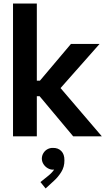

<svg xmlns="http://www.w3.org/2000/svg" viewBox="-20 -772 599 1087"><path d="M53.7 -752H188.5V-315.4H206.1L381.8 -523.4H543.9L322.8 -273.4L556.6 0H394.5L204.1 -227.5H188.5V0H53.7ZM209 258.8 253.9 222.7Q274.4 206.1 286.6 188Q284.2 188.5 279.3 188.5Q264.6 188.5 250.5 180.4Q236.3 172.4 226.8 158.2Q217.3 144 216.8 126Q217.3 107.9 226.3 93.8Q235.4 79.6 249.5 72.3Q263.7 64.9 279.3 65.4Q308.6 64.5 326.9 83Q345.2 101.6 344.7 135.7Q345.2 172.4 326.9 201.7Q308.6 231 286.1 251L238.3 294.9Z"/></svg>

Font: Reddit Sans Chocolate
Style: Bold
Weight: 700
Designer: Stephen Hutchings
Foundry: Reddit
Version: Version 1.011